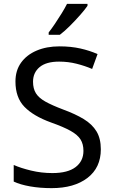

<svg xmlns="http://www.w3.org/2000/svg" viewBox="-20 -964 589 994"><path d="M502 -191Q502 -96 433 -43Q364 10 247 10Q187 10 136 1Q85 -8 51 -24V-110Q87 -94 140.5 -81Q194 -68 251 -68Q331 -68 371.5 -99Q412 -130 412 -183Q412 -218 397 -242Q382 -266 345.5 -286.5Q309 -307 244 -330Q153 -363 106.5 -411Q60 -459 60 -542Q60 -599 89 -639.5Q118 -680 169.5 -702Q221 -724 288 -724Q347 -724 396 -713Q445 -702 485 -684L457 -607Q420 -623 376.5 -634Q333 -645 286 -645Q219 -645 185 -616.5Q151 -588 151 -541Q151 -505 166 -481Q181 -457 215 -438Q249 -419 307 -397Q370 -374 413.5 -347.5Q457 -321 479.5 -284Q502 -247 502 -191ZM433 -934Q421 -916 396 -887.5Q371 -859 342.5 -830.5Q314 -802 290 -784H232V-796Q247 -815 264.5 -841Q282 -867 299 -894.5Q316 -922 327 -944H433Z"/></svg>

Font: Noto Serif Ottoman Siyaq
Style: Regular
Weight: 400
Designer: Sérgio Martins
Version: Version 1.005; ttfautohint (v1.8.4.7-5d5b)